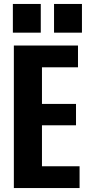

<svg xmlns="http://www.w3.org/2000/svg" viewBox="-20 -950 460 970"><path d="M50 0V-720H192V0ZM122 0V-110H382V0ZM122 -317V-425H364V-317ZM122 -610V-720H374V-610ZM253 -785V-930H394V-785ZM45 -785V-930H186V-785Z"/></svg>

Font: Instrument Sans Condensed
Style: Bold
Weight: 700
Width: 3
Designer: Rodrigo Fuenzalida
Foundry: fragTYPE
Version: Version 1.000;gftools[0.9.28]